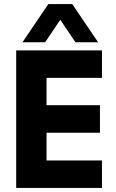

<svg xmlns="http://www.w3.org/2000/svg" viewBox="-20 -929 574 949"><path d="M60 -680H484V-544H210V-409H474V-273H210V-136H484V0H60ZM219 -909H337L465 -720H353L258 -861H298L203 -720H91Z"/></svg>

Font: Teachers[wght]
Style: Regular
Weight: 400
Designer: Alfredo Marco Pradil & Chank Diesel
Version: Version 1.000;Glyphs 3.1.2 (3151)